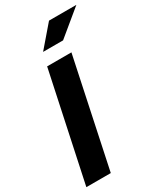

<svg xmlns="http://www.w3.org/2000/svg" viewBox="-233 -1000 916 1082"><g transform="rotate(-30 225.5 -459.0)"><path d="M280 -918H458L293 -782H163ZM-7 0 142 -700H300L152 0Z"/></g></svg>

Font: Rosa Sans Black
Style: Italic
Weight: 900
Italic angle: -12°
Designer: Pentagram / MCKL
Foundry: Pentagram / MCKL
Version: Version 1.005;September 16, 2019;FontCreator 11.5.0.2425 64-